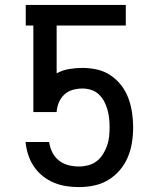

<svg xmlns="http://www.w3.org/2000/svg" viewBox="-20 -755 640 783"><path d="M302 8Q276 8 250 4Q224 0 200 -10Q176 -20 155.5 -36Q135 -52 120 -73.5Q105 -95 96.5 -119.5Q88 -144 85 -170L84 -176H180L182 -167Q186 -146 196.5 -128Q207 -110 223.5 -98Q240 -86 260.5 -81Q281 -76 302 -76Q321 -76 340 -81Q359 -86 374 -97.5Q389 -109 399.5 -125.5Q410 -142 416.5 -160.5Q423 -179 425 -198Q427 -217 427 -236Q427 -254 425 -272.5Q423 -291 418 -308.5Q413 -326 404.5 -342Q396 -358 382.5 -370.5Q369 -383 351.5 -388.5Q334 -394 316 -394Q296 -394 276.5 -388.5Q257 -383 242.5 -369.5Q228 -356 220 -337Q212 -318 211 -298H116V-651H85V-735H493V-651H211V-456Q235 -469 262 -473.5Q289 -478 316 -478Q346 -478 375.5 -471.5Q405 -465 430.5 -448Q456 -431 474.5 -407Q493 -383 503.5 -354.5Q514 -326 518.5 -296Q523 -266 523 -236Q523 -204 518 -173Q513 -142 501 -113.5Q489 -85 468.5 -61Q448 -37 421.5 -21Q395 -5 364 1.5Q333 8 302 8Z"/></svg>

Font: Iosevka Curly Medium Extended
Style: Regular
Weight: 500
Width: 7
Monospace: yes
Designer: Belleve Invis
Foundry: Belleve Invis
Version: Version 11.1.0; ttfautohint (v1.8.3)